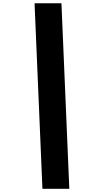

<svg xmlns="http://www.w3.org/2000/svg" viewBox="-20 -970 604 1177"><path d="M356.7 -949.8H191.8L240.1 187.2H404.9Z"/></svg>

Font: Poppins Devanagari Thin
Style: Italic
Weight: 100
Italic angle: -10°
Designer: Ninad Kale (Devanagari), Jonny Pinhorn (Latin)
Foundry: Indian Type Foundry
Version: 4.005